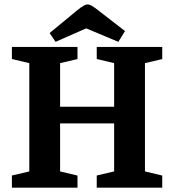

<svg xmlns="http://www.w3.org/2000/svg" viewBox="-20 -864 802 884"><path d="M34.8 0V-56L114.9 -74.7V-573.3L34.8 -592.3V-648H336.8V-592L256.7 -573.3V-372.7H505.5V-573.3L425.4 -592.3V-648H727V-592L647.4 -573.3V-74.7L727 -55.7V0H425.4V-56L505.5 -74.7V-296H256.7V-74.7L336.8 -55.7V0ZM235.7 -671.3 208.5 -711.9 330.6 -812.7Q351.5 -830.1 363.5 -836.9Q375.5 -843.6 382.9 -843.6Q391.6 -843.6 403 -837.2Q414.5 -830.7 434.9 -814.3L555.5 -721.1L524.9 -671.3L376.8 -733.4Z"/></svg>

Font: Faustina Light
Style: Regular
Weight: 300
Designer: Alfonso Garcia
Foundry: http://www.omnibus-type.com
Version: Version 1.200